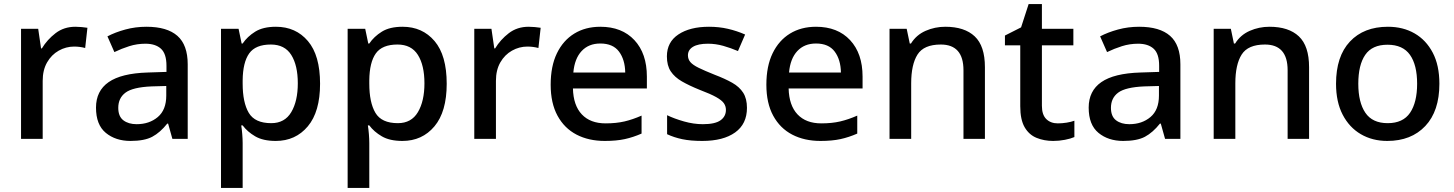

<svg xmlns="http://www.w3.org/2000/svg" viewBox="-20 -680 7118 940"><path d="M349 -549Q363 -549 379.5 -547.5Q396 -546 408 -544L397 -445Q371 -452 343 -452Q303 -452 267.5 -432Q232 -412 210.5 -374.5Q189 -337 189 -284V0H83V-539H167L181 -443H185Q211 -486 252 -517.5Q293 -549 349 -549Z M697 -549Q798 -549 848.5 -504.5Q899 -460 899 -365V0H824L803 -75H799Q764 -31 725.5 -10.5Q687 10 619 10Q546 10 498 -29.5Q450 -69 450 -153Q450 -235 512 -278Q574 -321 703 -325L795 -328V-358Q795 -417 768 -441.5Q741 -466 692 -466Q651 -466 613 -454Q575 -442 540 -425L506 -502Q544 -522 593.5 -535.5Q643 -549 697 -549ZM722 -257Q630 -253 594.5 -226.5Q559 -200 559 -152Q559 -110 584 -91Q609 -72 649 -72Q711 -72 752.5 -107Q794 -142 794 -212V-259Z M1331 -549Q1428 -549 1487.5 -479Q1547 -409 1547 -270Q1547 -133 1487 -61.5Q1427 10 1330 10Q1268 10 1229.5 -12.5Q1191 -35 1168 -66H1161Q1164 -48 1166 -23.5Q1168 1 1168 20V240H1062V-539H1148L1163 -467H1168Q1191 -501 1229.5 -525Q1268 -549 1331 -549ZM1306 -462Q1231 -462 1200 -418.5Q1169 -375 1168 -287V-271Q1168 -178 1198 -127.5Q1228 -77 1308 -77Q1374 -77 1406 -131Q1438 -185 1438 -272Q1438 -360 1406 -411Q1374 -462 1306 -462Z M1951 -549Q2048 -549 2107.5 -479Q2167 -409 2167 -270Q2167 -133 2107 -61.5Q2047 10 1950 10Q1888 10 1849.5 -12.5Q1811 -35 1788 -66H1781Q1784 -48 1786 -23.5Q1788 1 1788 20V240H1682V-539H1768L1783 -467H1788Q1811 -501 1849.5 -525Q1888 -549 1951 -549ZM1926 -462Q1851 -462 1820 -418.5Q1789 -375 1788 -287V-271Q1788 -178 1818 -127.5Q1848 -77 1928 -77Q1994 -77 2026 -131Q2058 -185 2058 -272Q2058 -360 2026 -411Q1994 -462 1926 -462Z M2568 -549Q2582 -549 2598.5 -547.5Q2615 -546 2627 -544L2616 -445Q2590 -452 2562 -452Q2522 -452 2486.5 -432Q2451 -412 2429.5 -374.5Q2408 -337 2408 -284V0H2302V-539H2386L2400 -443H2404Q2430 -486 2471 -517.5Q2512 -549 2568 -549Z M2919 -549Q3025 -549 3086 -483.5Q3147 -418 3147 -305V-247H2785Q2787 -164 2828.5 -120Q2870 -76 2945 -76Q2997 -76 3037.5 -85.5Q3078 -95 3121 -114V-26Q3080 -8 3039 1Q2998 10 2941 10Q2862 10 2802.5 -21Q2743 -52 2709.5 -113.5Q2676 -175 2676 -265Q2676 -356 2706.5 -419Q2737 -482 2791.5 -515.5Q2846 -549 2919 -549ZM2919 -467Q2862 -467 2827.5 -430Q2793 -393 2787 -325H3041Q3040 -388 3010.5 -427.5Q2981 -467 2919 -467Z M3637 -152Q3637 -73 3579 -31.5Q3521 10 3418 10Q3361 10 3320.5 1.5Q3280 -7 3246 -23V-116Q3281 -99 3328.5 -85.5Q3376 -72 3421 -72Q3481 -72 3507.5 -91Q3534 -110 3534 -142Q3534 -160 3524 -174.5Q3514 -189 3486.5 -204.5Q3459 -220 3406 -240Q3354 -261 3318.5 -281.5Q3283 -302 3264 -330.5Q3245 -359 3245 -404Q3245 -474 3301.5 -511.5Q3358 -549 3451 -549Q3500 -549 3543.5 -539Q3587 -529 3628 -511L3593 -430Q3558 -445 3521 -455.5Q3484 -466 3446 -466Q3398 -466 3373 -451Q3348 -436 3348 -409Q3348 -390 3360 -376Q3372 -362 3400.5 -348Q3429 -334 3479 -314Q3529 -295 3564.5 -275Q3600 -255 3618.5 -226Q3637 -197 3637 -152Z M3975 -549Q4081 -549 4142 -483.5Q4203 -418 4203 -305V-247H3841Q3843 -164 3884.5 -120Q3926 -76 4001 -76Q4053 -76 4093.5 -85.5Q4134 -95 4177 -114V-26Q4136 -8 4095 1Q4054 10 3997 10Q3918 10 3858.5 -21Q3799 -52 3765.5 -113.5Q3732 -175 3732 -265Q3732 -356 3762.5 -419Q3793 -482 3847.5 -515.5Q3902 -549 3975 -549ZM3975 -467Q3918 -467 3883.5 -430Q3849 -393 3843 -325H4097Q4096 -388 4066.5 -427.5Q4037 -467 3975 -467Z M4608 -549Q4702 -549 4752 -502Q4802 -455 4802 -351V0H4697V-336Q4697 -462 4586 -462Q4503 -462 4472 -413Q4441 -364 4441 -272V0H4335V-539H4419L4434 -467H4440Q4466 -509 4511.5 -529Q4557 -549 4608 -549Z M5159 -76Q5180 -76 5202 -79.5Q5224 -83 5240 -89V-9Q5222 -1 5193.5 4.5Q5165 10 5136 10Q5092 10 5055 -5Q5018 -20 4996.5 -57Q4975 -94 4975 -160V-458H4900V-506L4979 -546L5016 -660H5081V-539H5235V-458H5081V-162Q5081 -118 5102.5 -97Q5124 -76 5159 -76Z M5557 -549Q5658 -549 5708.5 -504.5Q5759 -460 5759 -365V0H5684L5663 -75H5659Q5624 -31 5585.5 -10.5Q5547 10 5479 10Q5406 10 5358 -29.5Q5310 -69 5310 -153Q5310 -235 5372 -278Q5434 -321 5563 -325L5655 -328V-358Q5655 -417 5628 -441.5Q5601 -466 5552 -466Q5511 -466 5473 -454Q5435 -442 5400 -425L5366 -502Q5404 -522 5453.5 -535.5Q5503 -549 5557 -549ZM5582 -257Q5490 -253 5454.5 -226.5Q5419 -200 5419 -152Q5419 -110 5444 -91Q5469 -72 5509 -72Q5571 -72 5612.5 -107Q5654 -142 5654 -212V-259Z M6195 -549Q6289 -549 6339 -502Q6389 -455 6389 -351V0H6284V-336Q6284 -462 6173 -462Q6090 -462 6059 -413Q6028 -364 6028 -272V0H5922V-539H6006L6021 -467H6027Q6053 -509 6098.5 -529Q6144 -549 6195 -549Z M7027 -270Q7027 -136 6958 -63Q6889 10 6772 10Q6699 10 6642.5 -23Q6586 -56 6553.5 -118.5Q6521 -181 6521 -270Q6521 -404 6589 -476.5Q6657 -549 6775 -549Q6849 -549 6905.5 -516.5Q6962 -484 6994.5 -422Q7027 -360 7027 -270ZM6630 -270Q6630 -179 6664.5 -128Q6699 -77 6774 -77Q6849 -77 6883.5 -128Q6918 -179 6918 -270Q6918 -362 6883 -411.5Q6848 -461 6773 -461Q6698 -461 6664 -411.5Q6630 -362 6630 -270Z"/></svg>

Font: Noto Sans Medium
Style: Regular
Weight: 500
Designer: Monotype Design Team
Foundry: Monotype Imaging Inc.
Version: Version 2.007